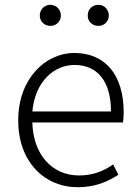

<svg xmlns="http://www.w3.org/2000/svg" viewBox="-20 -768 578 801"><path d="M190 -660C215 -660 234 -679 234 -703C234 -728 215 -748 190 -748C165 -748 146 -728 146 -703C146 -679 165 -660 190 -660ZM391 -660C415 -660 434 -679 434 -703C434 -728 415 -748 391 -748C364 -748 346 -728 346 -703C346 -679 364 -660 391 -660ZM304 13C381 13 431 -12 474 -39L452 -82C412 -54 367 -36 310 -36C195 -36 118 -126 115 -257H493C495 -270 496 -284 496 -299C496 -456 419 -547 290 -547C169 -547 56 -439 56 -266C56 -91 167 13 304 13ZM115 -303C126 -426 204 -497 291 -497C384 -497 443 -432 443 -303Z"/></svg>

Font: Spoqa Han Sans Neo Light
Style: Regular
Weight: 300
Designer: [Spoqa Han Sans Neo] Dong-huui Kim  Younghwa Kang  Yujin Lee  [Noto Sans] Ryoko NISHIZUKA  (kana & ideographs); Paul D. 
Foundry: Spoqa (http://www.spoqa-han-sans.com)
Version: Version 1.000